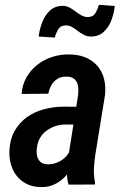

<svg xmlns="http://www.w3.org/2000/svg" viewBox="-20 -764 501 795"><path d="M261.7 -107.4 303.7 -372.1Q305.7 -391.1 303 -408Q300.3 -424.8 289.3 -435.5Q278.3 -446.3 255.9 -446.8Q233.9 -447.3 218.3 -437.7Q202.6 -428.2 193.1 -411.9Q183.6 -395.5 180.2 -376L69.3 -375Q72.3 -413.1 89.6 -443.6Q106.9 -474.1 134.3 -495.6Q161.6 -517.1 195.6 -528.1Q229.5 -539.1 266.1 -538.6Q317.4 -538.1 352.5 -516.8Q387.7 -495.6 403.8 -458Q419.9 -420.4 414.6 -369.1L374.5 -122.1Q370.1 -93.8 368.9 -65.2Q367.7 -36.6 373.5 -8.3L373 0L263.7 0.5Q256.8 -25.9 257.3 -53.2Q257.8 -80.6 261.7 -107.4ZM313.5 -321.8 301.3 -248 253.4 -248.5Q231 -248.5 210.7 -242.2Q190.4 -235.8 173.6 -223.6Q156.7 -211.4 146.2 -193.8Q135.7 -176.3 132.8 -152.3Q130.4 -134.8 133.5 -119.1Q136.7 -103.5 147.2 -93.8Q157.7 -84 178.7 -83.5Q200.7 -83.5 221.2 -93Q241.7 -102.5 256.1 -119.1Q270.5 -135.7 274.4 -157.7L293.5 -109.4Q286.1 -85.4 273.2 -63.7Q260.3 -42 241.9 -25.1Q223.6 -8.3 200.7 1.5Q177.7 11.2 150.9 10.7Q106.9 10.3 76.7 -10.5Q46.4 -31.2 31.5 -65.7Q16.6 -100.1 19 -142.1Q21.5 -188.5 41 -222.7Q60.5 -256.8 91.8 -279.1Q123 -301.3 162.6 -311.8Q202.1 -322.3 245.6 -322.3ZM389.6 -744.1 455.1 -739.3Q452.6 -711.4 441.9 -681.9Q431.2 -652.3 409.7 -632.3Q388.2 -612.3 355 -612.8Q338.9 -613.3 325.9 -620.4Q313 -627.4 301 -636.7Q289.1 -646 276.9 -652.8Q264.6 -659.7 249.5 -658.7Q229.5 -657.7 220.2 -641.4Q210.9 -625 206.5 -608.4L140.1 -612.8Q143.1 -640.1 154.1 -669.9Q165 -699.7 186.5 -720Q208 -740.2 241.2 -739.7Q256.3 -739.3 269.5 -731.9Q282.7 -724.6 294.4 -715.3Q306.2 -706.1 318.8 -699.5Q331.5 -692.9 346.7 -693.4Q367.2 -694.8 376.2 -711.4Q385.3 -728 389.6 -744.1Z"/></svg>

Font: Roboto Condensed Medium
Style: Italic
Weight: 500
Italic angle: -12°
Designer: Christian Robertson
Foundry: Google
Version: Version 3.0; 2020